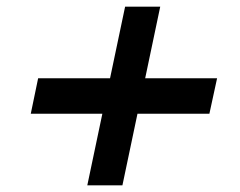

<svg xmlns="http://www.w3.org/2000/svg" viewBox="-20 -597 717 574"><path d="M286 -257H72L94 -363H309L354 -577H459L414 -363H629L606 -257H391L346 -43H241Z"/></svg>

Font: Decalotype
Style: Bold Italic
Weight: 700
Italic angle: -12°
Designer: Alfredo Marco Pradil
Foundry: Alfredo Marco Pradil
Version: Version 1.0